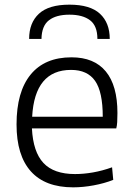

<svg xmlns="http://www.w3.org/2000/svg" viewBox="-20 -795 572 824"><path d="M105 -628Q105 -697 147 -736Q189 -775 278 -775Q367 -775 409 -736Q451 -697 451 -628H398Q398 -684 366.5 -708Q335 -732 278 -732Q221 -732 190 -708Q159 -684 158 -628ZM294 9Q174 9 112.5 -59.5Q51 -128 51 -261Q51 -401 111.5 -475Q172 -549 287 -549Q384 -549 434 -488.5Q484 -428 484 -310Q484 -287 483 -271Q482 -255 479 -244H117Q122 -143 166.5 -95.5Q211 -48 302 -48Q339 -48 379 -55Q419 -62 461 -77L466 -23Q428 -8 382 0.5Q336 9 294 9ZM285 -495Q129 -495 118 -294H421Q421 -401 388 -448Q355 -495 285 -495Z"/></svg>

Font: Plata Sans Light
Style: Regular
Weight: 300
Designer: Pablo Impallari, Andres Torresi, & Cristiano Sobral
Foundry: Pablo Impallari, Andres Torresi, & Cristiano Sobral
Version: Version 1.00;December 28, 2019;FontCreator 12.0.0.2547 64-bi